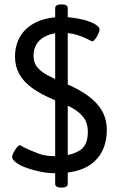

<svg xmlns="http://www.w3.org/2000/svg" viewBox="-20 -779 540 870"><path d="M244 6Q204 7 168 0Q132 -7 104 -17Q72 -28 53.5 -42Q35 -56 35 -67Q35 -75 41.5 -88Q48 -101 56.5 -111Q65 -121 70 -121Q72 -121 77 -118Q82 -115 91 -110Q113 -99 153.5 -83.5Q194 -68 255 -72Q308 -76 343 -98.5Q378 -121 378 -181Q378 -223 357 -249Q336 -275 302 -292.5Q268 -310 229 -325Q166 -351 126 -380Q86 -409 67 -444Q48 -479 48 -522Q48 -575 72.5 -615.5Q97 -656 145.5 -679Q194 -702 265 -702Q294 -702 335 -694.5Q376 -687 404 -673Q416 -667 423.5 -660Q431 -653 431 -645Q431 -638 425 -625Q419 -612 411.5 -602Q404 -592 399 -592Q395 -592 387 -596.5Q379 -601 368 -606Q351 -614 324.5 -622Q298 -630 259 -630Q202 -630 167 -602.5Q132 -575 132 -526Q132 -493 151.5 -471.5Q171 -450 202 -434.5Q233 -419 269 -404Q337 -376 380 -344Q423 -312 443.5 -274.5Q464 -237 464 -191Q464 -100 408.5 -48Q353 4 244 6ZM256 71Q230 71 230 53V-741Q230 -759 256 -759H261Q287 -759 287 -741V53Q287 71 261 71Z"/></svg>

Font: Asap
Style: Regular
Weight: 400
Designer: Pablo Cosgaya
Foundry: Omnibus-Type
Version: Version 3.001